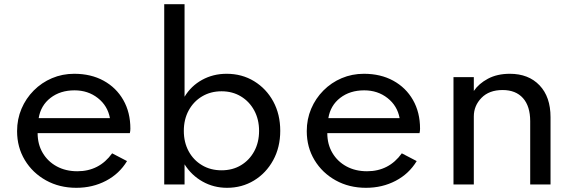

<svg xmlns="http://www.w3.org/2000/svg" viewBox="-20 -880 2740 916"><path d="M344 16Q422 16 485.8 -17.5Q549.5 -51 586 -111.5L515 -148.5Q453.5 -63 349 -63Q293.5 -63 250.8 -86.2Q208 -109.5 183.8 -150.5Q159.5 -191.5 159.5 -245H599.5Q602 -255.5 602 -266Q602 -344 568.2 -403Q534.5 -462 474.2 -495Q414 -528 334 -528Q277.5 -528 228 -507Q178.5 -486 141 -448.2Q103.5 -410.5 82.5 -361Q61.5 -311.5 61.5 -254.5Q61.5 -177.5 98.5 -116.2Q135.5 -55 199.5 -19.5Q263.5 16 344 16ZM164.5 -316.5Q174.5 -377 221 -413Q267.5 -449 335.5 -449Q400 -449 446.8 -412.2Q493.5 -375.5 504.5 -316.5Z M1063 16Q1134.5 16 1192 -19Q1249.5 -54 1283.2 -115.5Q1317 -177 1317 -256Q1317 -334.5 1283.8 -395.8Q1250.5 -457 1192.5 -492.5Q1134.5 -528 1061 -528Q997 -528 944.2 -499Q891.5 -470 860.5 -418.5V-860H763.5V0H860.5V-96Q893.5 -43.5 946.5 -13.8Q999.5 16 1063 16ZM1037 -67.5Q984.5 -67.5 943.8 -91.8Q903 -116 880 -158.5Q857 -201 857 -255.5Q857 -310.5 880.2 -353.2Q903.5 -396 944.2 -420.2Q985 -444.5 1037 -444.5Q1089 -444.5 1129.2 -420.2Q1169.5 -396 1192.8 -353.2Q1216 -310.5 1216 -255.5Q1216 -201 1193 -158.5Q1170 -116 1129.8 -91.8Q1089.5 -67.5 1037 -67.5Z M1726 16Q1804 16 1867.8 -17.5Q1931.5 -51 1968 -111.5L1897 -148.5Q1835.5 -63 1731 -63Q1675.5 -63 1632.8 -86.2Q1590 -109.5 1565.8 -150.5Q1541.5 -191.5 1541.5 -245H1981.5Q1984 -255.5 1984 -266Q1984 -344 1950.2 -403Q1916.5 -462 1856.2 -495Q1796 -528 1716 -528Q1659.5 -528 1610 -507Q1560.5 -486 1523 -448.2Q1485.5 -410.5 1464.5 -361Q1443.5 -311.5 1443.5 -254.5Q1443.5 -177.5 1480.5 -116.2Q1517.5 -55 1581.5 -19.5Q1645.5 16 1726 16ZM1546.5 -316.5Q1556.5 -377 1603 -413Q1649.5 -449 1717.5 -449Q1782 -449 1828.8 -412.2Q1875.5 -375.5 1886.5 -316.5Z M2143.5 0H2240.5V-324.5Q2240.5 -375.5 2277 -413Q2313.5 -450.5 2378 -450.5Q2440.5 -450.5 2475 -412Q2509.5 -373.5 2509.5 -301.5V0H2606.5V-321Q2606.5 -418 2554 -473Q2501.5 -528 2412.5 -528Q2352 -528 2308 -504.5Q2264 -481 2240.5 -446V-512H2143.5Z"/></svg>

Font: Spartan Medium
Style: Regular
Weight: 500
Designer: Matt Bailey, Mirko Velimirovic
Foundry: Matt Bailey
Version: Version 1.003; ttfautohint (v1.8.3)